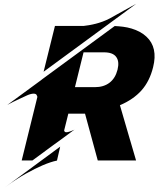

<svg xmlns="http://www.w3.org/2000/svg" viewBox="-78 -855 844 1023"><path d="M702.1 -659.7Q764.2 -602.1 737.8 -497.1Q719.2 -421.9 675.8 -373.3Q632.3 -324.7 561 -294.4L614.3 -111.3V-111.8L647 0H442.9L375 -249.5H286.1L263.7 -159.7Q264.2 -156.7 266.4 -153.6Q268.6 -150.4 275.9 -150.4Q281.7 -150.4 292 -153.6Q302.2 -156.7 318.8 -164.1Q318.4 -164.1 308.6 -157Q298.8 -149.9 283.2 -138.2Q267.6 -126.5 247.3 -111.8Q227.1 -97.2 206.1 -82Q157.2 -45.9 94.7 0H37.6L121.1 -338.4Q120.6 -342.8 116.9 -349.4Q113.3 -356 100.6 -356Q94.7 -356 86.4 -354Q78.1 -352.1 66.9 -347.2Q44.9 -337.4 25.6 -328.1Q6.3 -318.8 -8.3 -312Q-24.9 -303.7 -39.1 -295.9L144 -430.2V-430.7L533.2 -716.3Q555.2 -715.3 578.1 -712.4Q601.1 -709.5 623 -702.9Q645 -696.3 665.3 -685.8Q685.5 -675.3 702.1 -659.7ZM548.3 -483.9Q559.1 -527.8 541 -551.8Q523.4 -576.2 475.6 -576.2H367.2L321.3 -390.6H427.2Q474.6 -390.6 505.6 -414.3Q536.6 -438 548.3 -483.9ZM647.9 -835 154.3 -472.7 214.8 -716.8H367.7Q380.4 -718.3 396.7 -720.9Q413.1 -723.6 431.4 -728.3Q449.7 -732.9 469 -740Q488.3 -747.1 506.8 -756.8Q526.9 -768.1 547.1 -779.3Q567.4 -790.5 585.9 -800.8Q604.5 -811 620.4 -819.8Q636.2 -828.6 647.9 -835ZM-58.1 147.9 242.7 -73.7 225.6 0.5Q192.4 7.3 148.9 25.9Q109.9 42.5 58.8 70.8Q7.8 99.1 -58.1 147.9Z"/></svg>

Font: Facon
Style: Bold Italic
Weight: 700
Italic angle: -12°
Designer: Google
Version: Version 2.001150; 2014